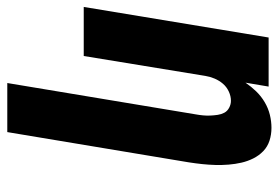

<svg xmlns="http://www.w3.org/2000/svg" viewBox="-142 -426 783 540"><g transform="rotate(90 250.0 -156.5)"><path d="M214 215 302 -314Q304 -325 305 -335.5Q306 -346 305.5 -356.5Q305 -367 303.5 -377Q302 -387 297.5 -395.5Q293 -404 283.5 -409Q274 -414 264 -414Q251 -414 238 -408Q225 -402 216 -391.5Q207 -381 201.5 -368Q196 -355 194 -342L138 0H0L86 -520H224L213 -455Q224 -471 237.5 -485Q251 -499 268 -509Q285 -519 303.5 -523.5Q322 -528 340 -528Q359 -528 376 -522.5Q393 -517 405.5 -505Q418 -493 426 -477Q434 -461 438 -443.5Q442 -426 443.5 -407.5Q445 -389 444.5 -370.5Q444 -352 442 -333Q440 -314 437 -295L352 215Z"/></g></svg>

Font: Iosevka SS18 Heavy
Style: Italic
Weight: 900
Italic angle: -9°
Monospace: yes
Designer: Belleve Invis
Foundry: Belleve Invis
Version: Version 25.1.1; ttfautohint (v1.8.4)